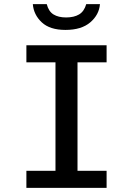

<svg xmlns="http://www.w3.org/2000/svg" viewBox="-20 -904 640 924"><path d="M107 0V-82H247V-604H107V-686H493V-604H353V-82H493V0ZM295 -760Q220 -760 181 -796.5Q142 -833 138 -884H205Q214 -849 237.5 -834.5Q261 -820 298 -820Q336 -820 360.5 -834.5Q385 -849 395 -884H461Q457 -833 414.5 -796.5Q372 -760 295 -760Z"/></svg>

Font: Chivo Mono Medium
Style: Regular
Weight: 400
Monospace: yes
Version: Version 1.008